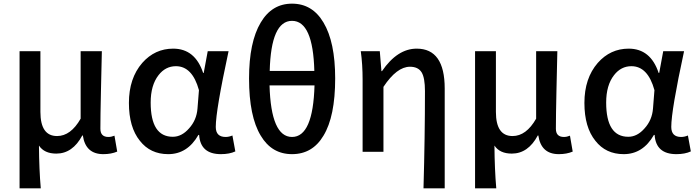

<svg xmlns="http://www.w3.org/2000/svg" viewBox="-20 -830 3810 1050"><path d="M87 -550H201V-218Q201 -86 292 -86Q367 -86 421 -181V-550H537L532 -329Q529 -194 529 -126Q529 -81 573 -81Q589 -81 606 -88L621 -1Q588 13 545 13Q448 13 433 -89H430Q377 10 288 10Q222 10 193 -34Q194 97 203 200H87Z M745 -60Q685 -134 685 -267Q685 -402 758 -486Q827 -564 927 -564Q1047 -564 1091 -431H1094L1116 -550H1230Q1160 -226 1160 -136Q1160 -81 1214 -81Q1232 -81 1251 -89L1267 -2Q1235 13 1188 13Q1076 13 1069 -92H1065Q1005 13 900 13Q802 13 745 -60ZM1014 -128Q1055 -173 1060 -236L1068 -337Q1032 -468 942 -468Q885 -468 847 -419Q804 -364 804 -269Q804 -82 925 -82Q974 -82 1014 -128Z M1454 -363Q1462 -81 1577 -81Q1692 -81 1700 -363ZM1699 -442Q1692 -716 1577 -716Q1462 -716 1455 -442ZM1749 -707Q1813 -600 1813 -401Q1813 -193 1749 -88Q1689 13 1577 13Q1466 13 1406 -88Q1342 -193 1342 -401Q1342 -600 1406 -707Q1467 -810 1577 -810Q1688 -810 1749 -707Z M2296 200Q2304 -83 2304 -332Q2304 -404 2286 -434Q2267 -465 2222 -465Q2150 -465 2077 -355V0H1963V-394Q1963 -478 1953 -550H2057L2066 -441H2069Q2153 -564 2259 -564Q2412 -564 2412 -346V200Z M2578 -550H2692V-218Q2692 -86 2783 -86Q2858 -86 2912 -181V-550H3028L3023 -329Q3020 -194 3020 -126Q3020 -81 3064 -81Q3080 -81 3097 -88L3112 -1Q3079 13 3036 13Q2939 13 2924 -89H2921Q2868 10 2779 10Q2713 10 2684 -34Q2685 97 2694 200H2578Z M3236 -60Q3176 -134 3176 -267Q3176 -402 3249 -486Q3318 -564 3418 -564Q3538 -564 3582 -431H3585L3607 -550H3721Q3651 -226 3651 -136Q3651 -81 3705 -81Q3723 -81 3742 -89L3758 -2Q3726 13 3679 13Q3567 13 3560 -92H3556Q3496 13 3391 13Q3293 13 3236 -60ZM3505 -128Q3546 -173 3551 -236L3559 -337Q3523 -468 3433 -468Q3376 -468 3338 -419Q3295 -364 3295 -269Q3295 -82 3416 -82Q3465 -82 3505 -128Z"/></svg>

Font: Noto Sans S Chinese Medium
Style: Regular
Weight: 500
Designer: Ryoko NISHIZUKA  (kana & ideographs); Paul D. Hunt (Latin, Greek & Cyrillic); Wenlong ZHANG  (bopomofo); Sandoll Communi
Foundry: Adobe Systems Incorporated
Version: Version 1.000;PS 1;hotconv 1.0.78;makeotf.lib2.5.61930